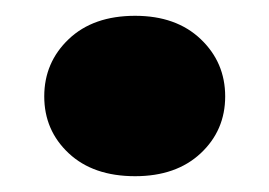

<svg xmlns="http://www.w3.org/2000/svg" viewBox="-20 -215 341 243"><path d="M265 -93Q265 -50 234 -21Q203 8 151 8Q98 8 67 -21Q36 -50 36 -93Q36 -136 67 -165.5Q98 -195 151 -195Q203 -195 234 -165.5Q265 -136 265 -93Z"/></svg>

Font: SVN-Poppins ExtraBold
Style: Regular
Weight: 800
Designer: Ninad Kale (Devanagari), Jonny Pinhorn (Latin)
Foundry: Indian Type Foundry
Version: Version 3.002 2017; ttfautohint (v1.8.3)